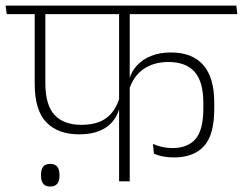

<svg xmlns="http://www.w3.org/2000/svg" viewBox="-38 -648 868 686"><path d="M-14 -597.5H810L806.5 -628H-18ZM245 -168Q287 -168 316 -179.8Q345 -191.5 362.2 -211.2Q379.5 -231 387 -256H391L389 -298.5Q375 -251.5 342.5 -226.8Q310 -202 252 -202Q190.5 -202 157.2 -237Q124 -272 124 -352.5V-607H86V-349Q86 -253.5 127.8 -210.8Q169.5 -168 245 -168ZM563.5 -426.5Q626.5 -426.5 657.5 -391.2Q688.5 -356 688.5 -280.5V-261Q688.5 -183 660.2 -151Q632 -119 578 -119Q558.5 -119 540.8 -123Q523 -127 508.5 -134L512 -99Q524.5 -93 543 -89.2Q561.5 -85.5 583.5 -85.5Q653.5 -85.5 690.5 -125.5Q727.5 -165.5 727.5 -259V-281.5Q727.5 -371 688.2 -415.8Q649 -460.5 572.5 -460.5Q532 -460.5 501.5 -448Q471 -435.5 451.5 -414.2Q432 -393 424.5 -366.5H420.5L423 -326.5Q438 -375.5 474.5 -401Q511 -426.5 563.5 -426.5ZM425.5 -607.5H387.5V0H425.5ZM141.5 18.5Q158.5 18.5 166.5 8.5Q174.5 -1.5 174.5 -19.5Q174.5 -20.5 174.5 -22Q174.5 -23.5 174.5 -24Q174.5 -42.5 166.5 -52.5Q158.5 -62.5 141.5 -62.5Q124 -62.5 116.2 -52.5Q108.5 -42.5 108.5 -24Q108.5 -23.5 108.5 -21.8Q108.5 -20 108.5 -19.5Q108.5 -2 116.2 8.2Q124 18.5 141.5 18.5Z"/></svg>

Font: Anek Devanagari ExtraLight
Style: Regular
Weight: 250
Designer: Kailash Malviya (Devanagari) & Yesha Goshar (Latin)
Foundry: Ek Type
Version: Version 1.003